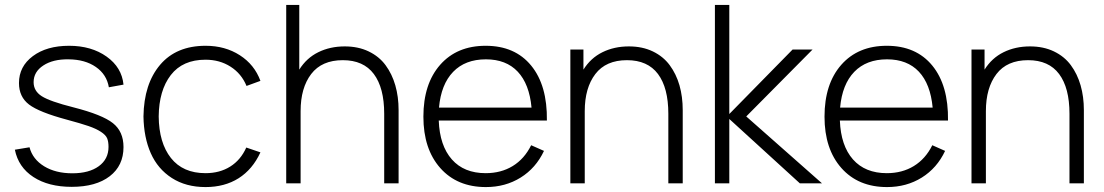

<svg xmlns="http://www.w3.org/2000/svg" viewBox="-20 -740 4455 775"><path d="M269.5 14.2Q175.8 14.2 115 -25.4Q54.2 -64.9 40 -135.7L99.1 -145.5Q111.8 -97.2 158.2 -68.8Q204.6 -40.5 272 -40.5Q339.4 -40.5 378.7 -69.1Q418 -97.7 418 -147Q418 -168.5 412.4 -181.9Q406.7 -195.3 387.2 -208Q367.7 -220.7 337.2 -231.2Q306.6 -241.7 250.5 -256.8Q137.7 -287.1 97.2 -318.1Q56.6 -349.1 56.6 -404.8Q56.6 -471.7 112.5 -513.4Q168.5 -555.2 258.8 -555.2Q349.1 -555.2 410.4 -511.5Q471.7 -467.8 478.5 -398.4L419.4 -387.7Q410.6 -439.5 366.9 -469.7Q323.2 -500 256.8 -500.5Q194.3 -501.5 155 -475.8Q115.7 -450.2 115.7 -408.2Q115.7 -372.6 148.7 -351.6Q181.6 -330.6 276.9 -306.6Q393.1 -276.9 435.8 -242.9Q478.5 -209 478.5 -146.5Q478.5 -71.3 422.9 -28.6Q367.2 14.2 269.5 14.2Z M809.6 15.1Q730.5 15.1 673.6 -21.5Q616.7 -58.1 588.6 -121.6Q560.5 -185.1 559.1 -270Q561 -401.4 626.2 -478.3Q691.4 -555.2 810.1 -555.2Q888.7 -555.2 948 -517.1Q1007.3 -479 1031.2 -413.6L975.1 -393.1Q954.6 -442.9 910.6 -470.9Q866.7 -499 809.6 -499Q717.3 -499 669.4 -437Q621.6 -375 620.6 -270Q621.6 -163.6 669.9 -102.3Q718.3 -41 809.6 -41Q866.7 -41 909.2 -67.6Q951.7 -94.2 974.1 -144.5L1031.2 -125Q999.5 -56.2 943.1 -20.5Q886.7 15.1 809.6 15.1Z M1530.8 -280.8Q1530.8 -385.3 1489 -441.2Q1447.3 -497.1 1363.8 -497.1Q1278.8 -497.1 1236.1 -441.2Q1193.4 -385.3 1193.4 -291.5V0H1135.3V-720.2H1188V-459Q1217.3 -505.9 1264.9 -529.3Q1312.5 -552.7 1371.6 -552.7Q1425.8 -552.7 1468 -532.5Q1510.3 -512.2 1536.4 -476.8Q1562.5 -441.4 1575.7 -395.5Q1588.9 -349.6 1588.9 -295.4V0H1530.8Z M1941.4 15.1Q1825.2 15.1 1757.1 -61.8Q1689 -138.7 1689 -269Q1689 -401.4 1756.6 -478.3Q1824.2 -555.2 1940.4 -555.2Q2058.6 -555.2 2124 -475.3Q2189.5 -395.5 2187.5 -253.4H1751Q1754.9 -151.9 1804 -96.4Q1853 -41 1940.4 -41Q2002.4 -41 2049.6 -69.8Q2096.7 -98.6 2124 -153.8L2175.8 -130.9Q2143.1 -61.5 2081.5 -23.2Q2020 15.1 1941.4 15.1ZM1752 -305.7H2125.5Q2116.7 -400.9 2069.8 -450.7Q2022.9 -500.5 1941.4 -500.5Q1857.9 -500.5 1809.1 -450Q1760.3 -399.4 1752 -305.7Z M2677.7 -280.8Q2677.7 -385.3 2636 -441.2Q2594.2 -497.1 2510.7 -497.1Q2425.8 -497.1 2383.1 -441.2Q2340.3 -385.3 2340.3 -291.5V0H2282.2V-540H2335V-459Q2364.3 -505.9 2411.9 -529.3Q2459.5 -552.7 2518.6 -552.7Q2572.8 -552.7 2615 -532.5Q2657.2 -512.2 2683.3 -476.8Q2709.5 -441.4 2722.7 -395.5Q2735.8 -349.6 2735.8 -295.4V0H2677.7Z M2865.7 0V-720.2H2923.8V-279.8L3179.2 -540H3259.8L2992.2 -270L3297.9 0H3208.5L2923.8 -259.8V0Z M3560.5 15.1Q3444.3 15.1 3376.2 -61.8Q3308.1 -138.7 3308.1 -269Q3308.1 -401.4 3375.7 -478.3Q3443.4 -555.2 3559.6 -555.2Q3677.7 -555.2 3743.2 -475.3Q3808.6 -395.5 3806.6 -253.4H3370.1Q3374 -151.9 3423.1 -96.4Q3472.2 -41 3559.6 -41Q3621.6 -41 3668.7 -69.8Q3715.8 -98.6 3743.2 -153.8L3794.9 -130.9Q3762.2 -61.5 3700.7 -23.2Q3639.2 15.1 3560.5 15.1ZM3371.1 -305.7H3744.6Q3735.8 -400.9 3689 -450.7Q3642.1 -500.5 3560.5 -500.5Q3477.1 -500.5 3428.2 -450Q3379.4 -399.4 3371.1 -305.7Z M4296.9 -280.8Q4296.9 -385.3 4255.1 -441.2Q4213.4 -497.1 4129.9 -497.1Q4044.9 -497.1 4002.2 -441.2Q3959.5 -385.3 3959.5 -291.5V0H3901.4V-540H3954.1V-459Q3983.4 -505.9 4031 -529.3Q4078.6 -552.7 4137.7 -552.7Q4191.9 -552.7 4234.1 -532.5Q4276.4 -512.2 4302.5 -476.8Q4328.6 -441.4 4341.8 -395.5Q4355 -349.6 4355 -295.4V0H4296.9Z"/></svg>

Font: Manrope Light
Style: Regular
Weight: 300
Designer: Mikhail Sharanda
Foundry: Mikhail Sharanda
Version: Version 4.505;FEAKit 1.0